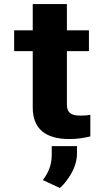

<svg xmlns="http://www.w3.org/2000/svg" viewBox="-20 -678 524 950"><path d="M324 10C365 10 396 4 427 -3V-110C413 -107 395 -106 376 -106C330 -106 311 -122 311 -161V-425H420V-528H311V-658H142V-528H50V-425H142V-146C142 -43 202 10 324 10ZM192 213 276 252C288 242 299 230 309 216C336 181 361 135 361 80V45H236V87C236 143 217 179 192 213Z"/></svg>

Font: Asimov
Style: XWid
Weight: 500
Designer: Google
Version: Version 2.000980; 2014